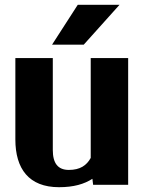

<svg xmlns="http://www.w3.org/2000/svg" viewBox="-20 -770 599 800"><path d="M44 -189C44 -67 100 10 226 10C287 10 331 -3 365 -25L368 0H514V-528H358V-112C341 -81 314 -62 267 -62C221 -62 200 -90 200 -145V-528H44ZM197 -584H329L478 -750H304Z"/></svg>

Font: Aerodynamic
Style: Bd
Weight: 500
Designer: Google
Version: Version 2.000980; 2014